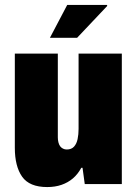

<svg xmlns="http://www.w3.org/2000/svg" viewBox="-20 -745 556 777"><path d="M171 12Q99 12 69.5 -30Q40 -72 40 -147V-528H214V-189Q214 -178 216.5 -168.5Q219 -159 223.5 -153Q228 -147 235 -143.5Q242 -140 250 -140Q269 -140 279.5 -151.5Q290 -163 294 -182Q298 -201 298 -223V-528H473V0H323L314 -66H309Q295 -40 275 -23Q255 -6 229 3Q203 12 171 12ZM182 -592 252 -725H413L414 -721L292 -592Z"/></svg>

Font: Archivo Condensed Black
Style: Regular
Weight: 900
Width: 3
Designer: Hector Gatti
Foundry: Omnibus-Type
Version: Version 2.001